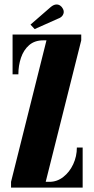

<svg xmlns="http://www.w3.org/2000/svg" viewBox="-20 -858 428 878"><path d="M30.5 0V-26.5L192.5 -673.5H177.5Q138.5 -673.5 113.2 -651.5Q88 -629.5 76 -594Q64 -558.5 64 -518H37.5V-700H351.5V-673.5L189 -26.5H206Q241 -26.5 269.5 -48.8Q298 -71 314.8 -107Q331.5 -143 331.5 -183.5H358V0ZM138.5 -725 119.5 -745.5 211 -825Q225.5 -837.5 238.5 -837.5Q248 -837.5 255.5 -832.2Q263 -827 267 -819Q271.5 -812 271.5 -804Q271.5 -794.5 265.2 -786Q259 -777.5 245 -772.5Z"/></svg>

Font: Imbue 50pt Black
Style: Regular
Weight: 900
Designer: Tyler Finck
Foundry: Etcetera Type Company
Version: Version 1.102; ttfautohint (v1.8.3)